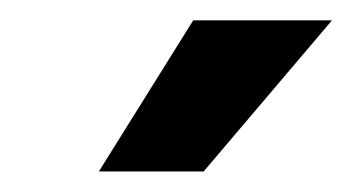

<svg xmlns="http://www.w3.org/2000/svg" viewBox="-20 -787 345 188"><path d="M76.8 -619.1 169.2 -767.1H305.1L179.4 -619.1Z"/></svg>

Font: Inter
Style: Italic
Weight: 400
Italic angle: -9.3988°
Designer: Rasmus Andersson
Foundry: rsms
Version: Version 4.001;git-66647c0bb